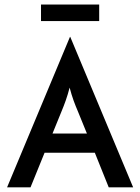

<svg xmlns="http://www.w3.org/2000/svg" viewBox="-20 -805 602 825"><path d="M156.2 -714.6H406.2V-785.4H156.2ZM10.4 0H111.1L171.5 -148.6H387.5L447.2 0H552.1L281.9 -646.5H280.6ZM205.6 -231.2 243.8 -325C257.6 -358.3 268.1 -386.1 279.2 -428.5C290.3 -386.1 301.4 -357.6 315.3 -325L353.5 -231.2Z"/></svg>

Font: Afacad Medium
Style: Regular
Weight: 500
Designer: Kristian Moeller
Foundry: Dicotype
Version: Version 1.000